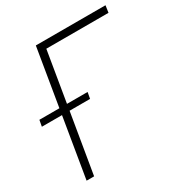

<svg xmlns="http://www.w3.org/2000/svg" viewBox="-169 -853 930 980"><g transform="rotate(-30 295.5 -363.5)"><path d="M6.4 -389.6H124.3L180.4 -727.3H590.9L584.9 -686.1H218.4L169 -389.6H290.5L283.7 -352.6H163L104 0H59.7L118.3 -352.6H-0.4Z"/></g></svg>

Font: Inter P Extra Light
Style: Italic
Weight: 200
Italic angle: 9.39999°
Designer: Rasmus Andersson
Foundry: rsms
Version: Version 3.018;git-588b23468